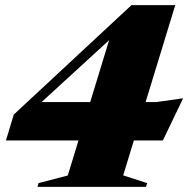

<svg xmlns="http://www.w3.org/2000/svg" viewBox="-20 -725 730 745"><path d="M412.5 -599 476.5 -636 84 -276.5 110 -329H586L690.5 -343.5L612 -180H3L33.5 -280.5L490 -705H660L458 -44.5L551 -14.5L546.5 0H125.5L129.5 -14.5L243 -44Z"/></svg>

Font: Newsreader 60pt ExtraBold
Style: Italic
Weight: 800
Italic angle: -17°
Designer: Hugues Gentile
Foundry: Production Type
Version: Version 1.003